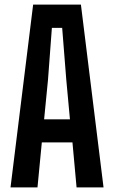

<svg xmlns="http://www.w3.org/2000/svg" viewBox="-20 -820 499 840"><path d="M26 0 125 -800H334L433 0H315L297 -197H163L144 0ZM173 -298H286L270 -471L252 -698H207L190 -471Z"/></svg>

Font: Big Shoulders Text
Style: Bold
Weight: 700
Designer: Patric King
Foundry: XO Type Co
Version: Version 1.000; ttfautohint (v1.8.2)